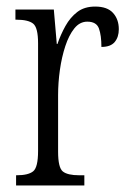

<svg xmlns="http://www.w3.org/2000/svg" viewBox="-20 -565 393 585"><path d="M29 0V-31H31Q66 -31 81 -43Q96 -55 96 -105V-433Q96 -481 81 -493Q66 -505 30 -505H27V-536H144L153 -431H155Q165 -460 179.5 -486Q194 -512 215.5 -528.5Q237 -545 270 -545Q307 -545 324.5 -525.5Q342 -506 342 -476Q342 -452 329.5 -437Q317 -422 289 -422Q289 -457 281.5 -478Q274 -499 246 -499Q223 -499 206.5 -478.5Q190 -458 179 -424.5Q168 -391 162.5 -352Q157 -313 157 -275V-103Q157 -54 171.5 -42.5Q186 -31 221 -31H237V0Z"/></svg>

Font: Noto Serif Tamil ExtraCondensed Light
Style: Regular
Weight: 300
Width: 2
Designer: Indian Type Foundry, Tom Grace, and the Monotype Design Team
Foundry: Monotype Imaging Inc.
Version: Version 2.004; ttfautohint (v1.8.4.7-5d5b)